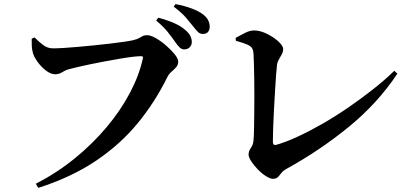

<svg xmlns="http://www.w3.org/2000/svg" viewBox="-20 -860 2000 933"><path d="M154 33Q257 -20 344 -91Q431 -162 498.5 -242.5Q566 -323 611 -408Q656 -493 674 -575Q676 -582 673.5 -584.5Q671 -587 665 -587Q649 -587 621 -583.5Q593 -580 558.5 -574Q524 -568 488.5 -561.5Q453 -555 420 -548Q387 -541 360.5 -535Q334 -529 320 -525Q302 -521 284 -510Q266 -499 249 -499Q227 -499 203.5 -517Q180 -535 162.5 -559.5Q145 -584 140 -602Q135 -621 134.5 -636.5Q134 -652 134 -672L148 -678Q169 -657 190 -641Q211 -625 238 -625Q258 -625 290.5 -627Q323 -629 362 -632.5Q401 -636 441 -640Q481 -644 518 -648.5Q555 -653 583 -657Q611 -661 624 -664Q645 -669 655 -674.5Q665 -680 673 -684.5Q681 -689 695 -689Q712 -689 737.5 -674.5Q763 -660 787.5 -638.5Q812 -617 829 -596Q846 -575 846 -561Q846 -545 836 -533.5Q826 -522 813.5 -511.5Q801 -501 793 -485Q733 -363 648.5 -260.5Q564 -158 446 -78.5Q328 1 166 53ZM875 -620Q863 -620 852.5 -630Q842 -640 830 -658Q816 -678 795.5 -704Q775 -730 739 -760L749 -774Q791 -763 825.5 -748Q860 -733 883 -712Q899 -698 905.5 -684Q912 -670 912 -656Q912 -641 902 -630.5Q892 -620 875 -620ZM966 -695Q951 -695 941 -705.5Q931 -716 916 -735Q902 -753 883 -775Q864 -797 824 -828L833 -840Q876 -832 909.5 -819.5Q943 -807 964 -792Q983 -778 991 -762.5Q999 -747 999 -730Q999 -714 990.5 -704.5Q982 -695 966 -695Z M1306 9Q1293 9 1272.5 -4Q1252 -17 1233 -36.5Q1214 -56 1201 -76Q1188 -96 1188 -109Q1188 -126 1199.5 -142Q1211 -158 1212 -180Q1214 -202 1214.5 -236Q1215 -270 1215.5 -310.5Q1216 -351 1216 -393.5Q1216 -436 1215.5 -475.5Q1215 -515 1214 -547Q1213 -579 1212 -598Q1211 -615 1205.5 -625Q1200 -635 1182.5 -643Q1165 -651 1126 -662L1125 -676Q1145 -687 1169.5 -699.5Q1194 -712 1214 -712Q1237 -712 1261.5 -702.5Q1286 -693 1307.5 -678.5Q1329 -664 1342.5 -648.5Q1356 -633 1356 -622Q1356 -609 1349.5 -596.5Q1343 -584 1335.5 -571.5Q1328 -559 1326 -544Q1324 -528 1321.5 -494.5Q1319 -461 1316.5 -418Q1314 -375 1311.5 -329.5Q1309 -284 1307.5 -242.5Q1306 -201 1306 -172Q1306 -152 1322 -156Q1368 -169 1425.5 -195.5Q1483 -222 1546 -258Q1609 -294 1671.5 -337Q1734 -380 1792 -425.5Q1850 -471 1896 -516L1911 -502Q1815 -358 1675.5 -244Q1536 -130 1375 -41Q1356 -31 1347 -19Q1338 -7 1330 1Q1322 9 1306 9Z"/></svg>

Font: Noto Serif SC ExtraLight
Style: Bold
Weight: 700
Version: Version 2.002-H1;hotconv 1.1.0;makeotfexe 2.6.0